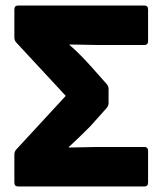

<svg xmlns="http://www.w3.org/2000/svg" viewBox="-20 -675 583 695"><path d="M46 0Q32 0 32 -14V-116Q32 -126 39 -134L218 -328L39 -521Q32 -529 32 -539V-641Q32 -655 46 -655H502Q516 -655 516 -641V-526Q516 -512 502 -512H339Q315 -512 285.5 -513Q256 -514 232 -514V-512Q254 -493 273 -473.5Q292 -454 310 -434L366 -371Q373 -363 373 -354V-302Q373 -292 366 -284L307 -218Q289 -200 269 -180.5Q249 -161 229 -143V-141Q253 -141 282.5 -142Q312 -143 335 -143H502Q516 -143 516 -129V-14Q516 0 502 0Z"/></svg>

Font: Sofia Sans Black
Style: Regular
Weight: 900
Designer: Botio Nikoltchev, Ani Petrova
Foundry: lettersoup
Version: Version 4.100; ttfautohint (v1.8.3)